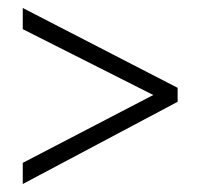

<svg xmlns="http://www.w3.org/2000/svg" viewBox="-20 -597 501 481"><path d="M37 -189 364 -359 37 -524V-577L425 -377V-342L37 -136Z"/></svg>

Font: Noto Sans Myanmar UI Condensed Light
Style: Regular
Weight: 300
Width: 3
Designer: Monotype Design Team
Foundry: Monotype Imaging Inc.
Version: Version 2.103; ttfautohint (v1.8.4.7-5d5b)